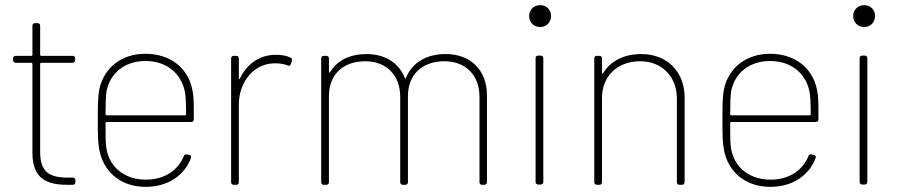

<svg xmlns="http://www.w3.org/2000/svg" viewBox="-20 -718 3499 746"><path d="M243 -28C172 -28 136 -50 136 -127V-470C136 -472 138 -474 140 -474H262C268 -474 272 -478 272 -484V-491C272 -497 268 -501 262 -501H140C138 -501 136 -503 136 -505V-618C136 -624 132 -628 126 -628H116C110 -628 106 -624 106 -618V-505C106 -503 104 -501 102 -501H41C35 -501 31 -497 31 -491V-484C31 -478 35 -474 41 -474H102C104 -474 106 -472 106 -470V-124C106 -23 163 0 241 0H263C269 0 273 -4 273 -10V-18C273 -24 269 -28 263 -28Z M547 -20C464 -20 407 -68 394 -138C390 -156 390 -190 390 -240C390 -243 392 -244 394 -244H723C729 -244 733 -248 733 -255C733 -327 733 -344 727 -371C710 -453 643 -509 545 -509C452 -509 386 -455 367 -376C360 -344 360 -309 360 -252C360 -196 360 -156 369 -122C389 -45 453 8 546 8C633 8 697 -37 722 -104C724 -110 721 -115 715 -116L706 -118C700 -119 696 -117 694 -111C672 -57 620 -20 547 -20ZM545 -481C628 -481 684 -432 698 -363C702 -346 703 -311 703 -274C703 -271 701 -270 699 -270H394C392 -270 390 -271 390 -274C390 -313 391 -346 394 -364C407 -432 463 -481 545 -481Z M1051 -505C987 -505 939 -468 912 -413C911 -409 908 -410 908 -414V-491C908 -497 904 -501 898 -501H888C882 -501 878 -497 878 -491V-10C878 -4 882 0 888 0H898C904 0 908 -4 908 -10V-312C908 -398 965 -472 1048 -472C1069 -472 1084 -469 1097 -464C1103 -461 1108 -462 1110 -469L1114 -481C1116 -486 1114 -492 1109 -494C1095 -501 1078 -505 1051 -505Z M1712 -508C1638 -508 1582 -476 1557 -415C1556 -412 1554 -412 1553 -415C1530 -474 1475 -508 1405 -508C1341 -508 1290 -484 1263 -438C1261 -435 1258 -436 1258 -440V-491C1258 -497 1254 -501 1248 -501H1238C1232 -501 1228 -497 1228 -491V-10C1228 -4 1232 0 1238 0H1248C1254 0 1258 -4 1258 -10V-344C1258 -429 1313 -480 1400 -480C1479 -480 1535 -428 1535 -342V-10C1535 -4 1539 0 1545 0H1555C1561 0 1565 -4 1565 -10V-344C1565 -429 1621 -480 1707 -480C1787 -480 1843 -428 1843 -342V-10C1843 -4 1847 0 1853 0H1862C1868 0 1872 -4 1872 -10V-347C1872 -447 1807 -508 1712 -508Z M2079 -613C2103 -613 2121 -631 2121 -656C2121 -680 2103 -698 2079 -698C2054 -698 2036 -680 2036 -656C2036 -631 2054 -613 2079 -613ZM2071 -1H2081C2087 -1 2091 -5 2091 -11V-492C2091 -498 2087 -502 2081 -502H2071C2065 -502 2061 -498 2061 -492V-11C2061 -5 2065 -1 2071 -1Z M2472 -508C2404 -508 2352 -481 2323 -433C2321 -430 2319 -431 2319 -435V-491C2319 -497 2315 -501 2309 -501H2299C2293 -501 2289 -497 2289 -491V-10C2289 -4 2293 0 2299 0H2309C2315 0 2319 -4 2319 -10V-337C2319 -422 2378 -480 2468 -480C2551 -480 2610 -421 2610 -335V-10C2610 -4 2614 0 2620 0H2630C2636 0 2640 -4 2640 -10V-340C2640 -440 2571 -508 2472 -508Z M2974 -20C2891 -20 2834 -68 2821 -138C2817 -156 2817 -190 2817 -240C2817 -243 2819 -244 2821 -244H3150C3156 -244 3160 -248 3160 -255C3160 -327 3160 -344 3154 -371C3137 -453 3070 -509 2972 -509C2879 -509 2813 -455 2794 -376C2787 -344 2787 -309 2787 -252C2787 -196 2787 -156 2796 -122C2816 -45 2880 8 2973 8C3060 8 3124 -37 3149 -104C3151 -110 3148 -115 3142 -116L3133 -118C3127 -119 3123 -117 3121 -111C3099 -57 3047 -20 2974 -20ZM2972 -481C3055 -481 3111 -432 3125 -363C3129 -346 3130 -311 3130 -274C3130 -271 3128 -270 3126 -270H2821C2819 -270 2817 -271 2817 -274C2817 -313 2818 -346 2821 -364C2834 -432 2890 -481 2972 -481Z M3338 -613C3362 -613 3380 -631 3380 -656C3380 -680 3362 -698 3338 -698C3313 -698 3295 -680 3295 -656C3295 -631 3313 -613 3338 -613ZM3330 -1H3340C3346 -1 3350 -5 3350 -11V-492C3350 -498 3346 -502 3340 -502H3330C3324 -502 3320 -498 3320 -492V-11C3320 -5 3324 -1 3330 -1Z"/></svg>

Font: Barlow Thin
Style: Regular
Weight: 250
Designer: Jeremy Tribby
Foundry: Tribby Type
Version: Version 1.422;hotconv 1.0.109;makeotfexe 2.5.65596